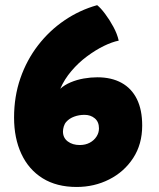

<svg xmlns="http://www.w3.org/2000/svg" viewBox="-20 -720 617 744"><path d="M440 -562.5Q414.5 -557.5 382.2 -541.8Q350 -526 317 -501.5Q284 -477 256.8 -445Q229.5 -413 213.5 -376Q230 -391 253.8 -401Q277.5 -411 304.5 -415.8Q331.5 -420.5 357 -420.5Q412 -420.5 451 -399Q490 -377.5 510.5 -336Q531 -294.5 531 -233.5Q531 -161 496 -107.5Q461 -54 403.2 -24.8Q345.5 4.5 277 4.5Q199.5 4.5 145.2 -29.2Q91 -63 62.8 -123.8Q34.5 -184.5 34.5 -264.5Q34.5 -346 59 -416.8Q83.5 -487.5 127.5 -544.5Q171.5 -601.5 230 -641.2Q288.5 -681 356.5 -700Q370 -689.5 387.2 -666.5Q404.5 -643.5 419.5 -615.8Q434.5 -588 440 -562.5ZM237 -248Q230.5 -241 227.2 -230.2Q224 -219.5 224 -210.5Q224 -186 242.5 -172Q261 -158 289 -158Q311 -158 327.8 -167Q344.5 -176 354 -190.8Q363.5 -205.5 363.5 -222.5Q363.5 -248 347.2 -261.5Q331 -275 307.5 -275Q286 -275 267.2 -268Q248.5 -261 237 -248Z"/></svg>

Font: Grandstander Thin Black
Style: Regular
Weight: 900
Version: Version 1.200